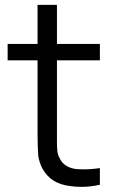

<svg xmlns="http://www.w3.org/2000/svg" viewBox="-20 -738 458 767"><path d="M207.5 -206.5V-168.5Q207.5 -146 209.5 -131.8Q211.5 -117.5 219 -105Q227 -86.5 245.2 -75.5Q263.5 -64.5 286.5 -62.5Q291.5 -62 298.5 -61.8Q305.5 -61.5 315.5 -61.5Q331 -61.5 346.8 -62.8Q362.5 -64 379 -66.5V0Q342.5 8.5 305 8.5Q279 8.5 258.5 5Q219.5 0 193 -17Q166.5 -34 149 -65.5Q135.5 -92 132.5 -118.5Q131.5 -132.5 130.8 -153.8Q130 -175 130 -204V-497H10.5V-562.5H130V-718.5H207.5V-562.5H379V-497H207.5Z"/></svg>

Font: Russisch Sans
Style: Regular
Weight: 400
Designer: Michael Sharanda (font) & Cristiano Sobral (main changes)
Foundry: Michael Sharanda
Version: Version 2.00;October 25, 2020;FontCreator 13.0.0.2681 64-bit